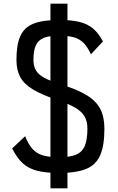

<svg xmlns="http://www.w3.org/2000/svg" viewBox="-20 -922 640 1039"><path d="M300 14Q228 14 181 2Q134 -10 102.5 -39Q71 -68 46 -119L116 -185Q133 -142 155.5 -116.5Q178 -91 212.5 -81Q247 -71 300 -71Q358 -71 391.5 -85Q425 -99 439 -133Q453 -167 453 -225Q453 -264 438.5 -290.5Q424 -317 389 -338Q354 -359 293 -380Q208 -408 159 -437.5Q110 -467 89.5 -505Q69 -543 69 -598Q69 -680 90 -727Q111 -774 161.5 -794Q212 -814 300 -814Q366 -814 409.5 -803.5Q453 -793 483 -768Q513 -743 537 -698L472 -628Q455 -666 433.5 -688.5Q412 -711 380 -720Q348 -729 300 -729Q247 -729 217 -717Q187 -705 174 -676.5Q161 -648 161 -598Q161 -565 174 -542Q187 -519 219 -501.5Q251 -484 306 -466Q397 -439 449 -407Q501 -375 523 -332Q545 -289 545 -225Q545 -135 522.5 -82.5Q500 -30 446.5 -8Q393 14 300 14ZM253 97V-902H345V97Z"/></svg>

Font: Victor Mono SemiBold
Style: Regular
Weight: 600
Monospace: yes
Designer: Rune Bjørnerås
Version: Version 1.561;gftools[0.9.30]